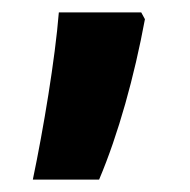

<svg xmlns="http://www.w3.org/2000/svg" viewBox="-20 -154 306 310"><path d="M214 -123 208 -134H75C69 -59 50 55 33 136H140C171 63 197 -31 214 -123Z"/></svg>

Font: Noto Sans Lao UI Cond
Style: Bold
Weight: 700
Width: 3
Designer: Monotype Design Team
Foundry: Monotype Imaging Inc.
Version: Version 2.000